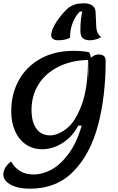

<svg xmlns="http://www.w3.org/2000/svg" viewBox="-23 -908 715 1163"><path d="M617 -540Q617 -325 571 -150.5Q525 24 422.5 129.5Q320 235 158 235Q86 235 41.5 210.5Q-3 186 -3 148Q-3 128 10 106.5Q23 85 44 70Q67 110 100.5 129.5Q134 149 182 149Q232 149 286.5 120.5Q341 92 391 25.5Q441 -41 472 -147H451Q416 -80 356 -42Q296 -4 232 -4Q177 -4 134.5 -32.5Q92 -61 68.5 -113.5Q45 -166 45 -235Q45 -338 90.5 -421Q136 -504 221.5 -552Q307 -600 422 -600Q474 -600 516 -592Q526 -576 527 -558Q542 -570 552.5 -574Q563 -578 575 -578Q617 -578 617 -540ZM512 -421 513 -471Q513 -493 511 -545H510ZM510 -545Q406 -542 328.5 -502.5Q251 -463 209.5 -395.5Q168 -328 168 -242Q168 -169 197.5 -128.5Q227 -88 280 -88Q328 -88 381 -129.5Q434 -171 472 -273.5Q510 -376 510 -545ZM486 -888Q516 -888 535.5 -875Q555 -862 556 -835L560 -748Q561 -705 590 -683Q555 -664 521 -664Q494 -664 479 -676.5Q464 -689 464 -721Q464 -797 476 -838H461Q434 -813 417 -769Q400 -725 402 -682Q395 -674 374.5 -669Q354 -664 330 -664Q310 -664 298.5 -672Q287 -680 287 -693Q287 -728 320.5 -778Q354 -828 394 -863Q415 -876 434.5 -882Q454 -888 486 -888Z"/></svg>

Font: Lemonada
Style: Regular
Weight: 400
Designer: Mohamed Gaber (Arabic) Eduardo Tunni (Latin)
Foundry: Kief Type Foundry
Version: Version 3.006